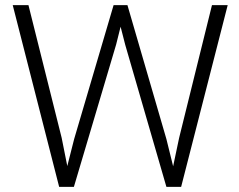

<svg xmlns="http://www.w3.org/2000/svg" viewBox="-20 -731 936 751"><path d="M221.2 -191.9 243.2 -81.5 270 -187 424.3 -710.9H478.5L630.9 -187L657.2 -80.6L680.7 -191.9L809.1 -710.9H870.6L688.5 0H630.9L469.7 -556.2L451.7 -626.5L434.1 -556.2L269 0H211.4L29.8 -710.9H91.3Z"/></svg>

Font: Roboto Light
Style: Regular
Weight: 300
Designer: Google
Version: Version 2.134; 2016; ttfautohint (v1.6)